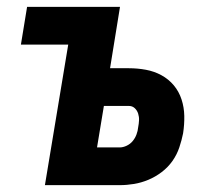

<svg xmlns="http://www.w3.org/2000/svg" viewBox="-20 -540 640 560"><path d="M111 0 179 -410H41L59 -520H330L301 -341H356Q381 -341 405.5 -336.5Q430 -332 451 -320.5Q472 -309 487 -291Q502 -273 509.5 -250Q517 -227 517.5 -202Q518 -177 514 -151Q510 -131 503 -110Q496 -89 483 -70.5Q470 -52 451.5 -38Q433 -24 412.5 -15.5Q392 -7 371 -3.5Q350 0 329 0ZM329 -110Q339 -110 349.5 -115Q360 -120 367 -128.5Q374 -137 378 -147.5Q382 -158 383 -169Q385 -179 385.5 -189Q386 -199 383 -208.5Q380 -218 373 -224.5Q366 -231 356 -231H283L263 -110Z"/></svg>

Font: Iosevka SS04 XBd Ex Obl
Style: Regular
Weight: 800
Width: 7
Italic angle: -9°
Monospace: yes
Designer: Belleve Invis
Foundry: Belleve Invis
Version: Version 19.0.0; ttfautohint (v1.8.4)